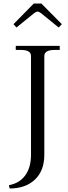

<svg xmlns="http://www.w3.org/2000/svg" viewBox="-20 -962 389 1096"><path d="M57 -824 173 -942H216L333 -824L315 -805L214 -887Q201 -896 195 -896Q188 -896 175 -887L74 -805ZM31 95Q92 84 124.5 38.5Q157 -7 157 -79V-642Q157 -660 142.5 -668.5Q128 -677 98 -677H70V-700H321V-677H292Q233 -677 233 -642V-79Q233 13 179 63.5Q125 114 35 114Z"/></svg>

Font: Taviraj Light
Style: Regular
Weight: 300
Designer: Katatrad Team
Foundry: CadsonDemak
Version: Version 1.001